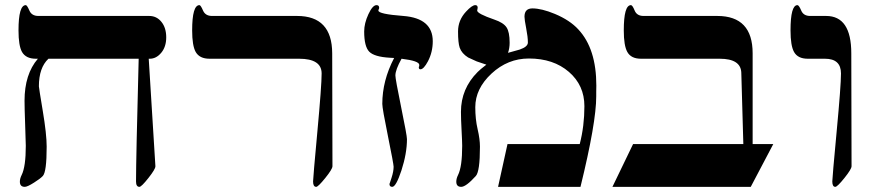

<svg xmlns="http://www.w3.org/2000/svg" viewBox="-20 -725 3384 745"><path d="M625 -580.1Q625 -543.5 605.7 -520.3Q586.4 -497.1 561 -497.1H557.1L583 -80.1Q583.5 -69.3 556.2 -34.7Q528.8 0 521 0Q507.8 0 507.8 -21Q507.8 -106.9 518.1 -497.1H168Q130.9 -462.4 130.9 -390.1Q130.9 -384.8 146 -294.4Q161.1 -204.1 161.1 -155.8Q161.1 -57.6 146 -42Q135.7 -31.2 112.3 -16.6Q86.4 0 76.2 0Q57.1 0 57.1 -20Q57.1 -32.2 64 -45.9Q80.1 -78.1 80.1 -159.2Q80.1 -175.3 77.6 -241Q75.2 -306.6 75.2 -334Q75.2 -437 127 -497.1H119.1Q80.6 -497.1 65.4 -523.4Q51.8 -547.9 51.8 -606.9Q51.8 -705.1 80.1 -705.1Q85 -705.1 94 -684.1Q103 -663.1 128.9 -663.1H559.1Q587.9 -663.1 606.4 -640.1Q625 -617.2 625 -580.1Z M1270 -80.1Q1270 -68.8 1242.2 -34.4Q1214.4 0 1207 0Q1194.8 0 1194.8 -21Q1194.8 -34.2 1211.4 -213.6Q1228 -393.1 1228 -439.9Q1228 -497.1 1140.6 -497.1H793Q754.4 -497.1 739.3 -523.4Q725.6 -547.9 725.6 -606.9Q725.6 -705.1 753.9 -705.1Q758.8 -705.1 767.8 -684.1Q776.9 -663.1 802.7 -663.1H1132.8Q1268.6 -663.1 1269 -518.1Z M1659.2 -564.9Q1659.2 -522.9 1640.6 -487.3Q1624 -456.1 1611.3 -456.1Q1605 -456.1 1605 -463.9Q1605 -465.8 1606 -466.8Q1606.9 -467.8 1606.9 -473.1Q1606.9 -488.8 1538.1 -497.1Q1514.2 -454.1 1514.2 -432.1Q1514.2 -418.5 1536.6 -308.8Q1559.1 -199.2 1559.1 -185.1Q1559.1 -129.9 1537.6 -63.5Q1516.6 0 1502 0Q1491.2 0 1491.2 -11.2Q1491.2 -10.3 1499.3 -35.2Q1507.3 -60.1 1507.3 -78.1Q1507.3 -88.4 1485.4 -196.3Q1463.4 -304.2 1463.4 -321.8Q1463.4 -412.1 1509.3 -500L1492.2 -501Q1432.6 -504.4 1412.8 -524.4Q1393.1 -544.4 1393.1 -603Q1393.1 -634.3 1409.4 -669.7Q1425.8 -705.1 1440.9 -705.1Q1451.2 -705.1 1451.2 -694.8Q1451.2 -691.9 1449.7 -689.2Q1448.2 -686.5 1448.2 -684.1Q1448.2 -670.4 1544.9 -663.1Q1659.2 -654.3 1659.2 -564.9Z M2293.5 -351.1Q2293.5 -249 2232.4 0H1912.6L1949.2 -166H2229.5Q2247.6 -235.8 2247.6 -313Q2247.6 -394 2187.5 -446Q2127.4 -498 2032.2 -498Q1950.2 -498 1887.2 -439.5Q1824.2 -380.9 1824.2 -309.1Q1824.2 -262.2 1833.3 -223.6Q1842.3 -185.1 1842.3 -155.8Q1842.3 -59.6 1826.2 -42Q1788.1 0 1769.5 0Q1750.5 0 1750.5 -20Q1750.5 -32.2 1757.3 -45.9Q1773.4 -78.1 1773.4 -159.2Q1773.4 -174.8 1771 -219Q1768.6 -263.2 1768.6 -291Q1768.6 -380.9 1833.5 -445.8Q1841.8 -454.6 1867.2 -474.1L1829.6 -486.8Q1814.5 -494.1 1796.4 -502Q1771.5 -517.6 1763.7 -540Q1757.3 -558.6 1757.3 -603Q1757.3 -646.5 1788.1 -679.7Q1811.5 -705.1 1824.2 -705.1Q1833.5 -705.1 1833.5 -694.8Q1833.5 -691.9 1832.5 -689.2Q1831.5 -686.5 1831.5 -684.1Q1831.5 -671.9 1898.4 -648.9Q1933.1 -637.2 1945.3 -619.1Q1957.5 -601.1 1957.5 -559.1Q1957.5 -538.1 1951.2 -520Q1974.1 -526.4 1996.6 -532.7Q2028.3 -543.5 2028.3 -560.1Q2028.3 -581.5 2021.7 -615.2Q2015.1 -648.9 2015.1 -660.2Q2015.1 -692.4 2045.9 -692.4Q2081.5 -692.4 2133.3 -670.9Q2191.4 -646.5 2224.1 -610.8Q2293.9 -536.1 2293.9 -392.6Q2293.9 -383.8 2293.5 -369.6Q2293.5 -356 2293.5 -351.1Z M2980.5 -166 2893.1 0H2356.4L2436.5 -166H2864.3L2856.4 -442.9Q2854.5 -497.1 2772.5 -497.1H2467.3Q2428.7 -497.1 2414.1 -523.4Q2400.4 -547.9 2400.4 -606.9Q2400.4 -705.1 2428.2 -705.1Q2434.1 -705.1 2442.6 -684.1Q2451.2 -663.1 2477.1 -663.1H2763.2Q2900.4 -663.1 2900.4 -518.1V-166Z M3284.2 -80.1Q3284.2 -68.8 3256.6 -34.4Q3229 0 3221.2 0Q3209.5 0 3209.5 -21Q3209.5 -34.2 3226.3 -213.6Q3243.2 -393.1 3243.2 -439.9Q3243.2 -497.1 3181.2 -497.1H3114.3Q3075.7 -497.1 3061 -523.4Q3047.4 -547.9 3047.4 -606.9Q3047.4 -705.1 3074.2 -705.1Q3080.1 -705.1 3088.9 -684.1Q3097.7 -663.1 3123.5 -663.1H3185.5Q3283.2 -663.1 3283.2 -518.1Z"/></svg>

Font: Ezra SIL
Style: Regular
Weight: 400
Designer: Development by SIL's NRSI team. OpenType tables by Ralph Hancock ( hancock@dircon.co.uk )
Foundry: SIL International, Version 2.51: 2007
Version: Version 2.51, 2007